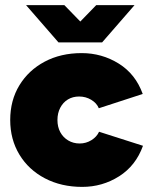

<svg xmlns="http://www.w3.org/2000/svg" viewBox="-20 -720 590 752"><path d="M302 12Q220 12 156 -21.5Q92 -55 56 -114.5Q20 -174 20 -250Q20 -327 56 -386Q92 -445 155 -478.5Q218 -512 300 -512Q379 -512 445 -471Q511 -430 539 -352L367 -296Q359 -316 337.5 -329Q316 -342 290 -342Q265 -342 246 -330.5Q227 -319 216 -298Q205 -277 205 -250Q205 -223 216 -202.5Q227 -182 247 -170Q267 -158 292 -158Q317 -158 338 -171Q359 -184 368 -204L540 -149Q512 -71 446.5 -29.5Q381 12 302 12ZM220 -554V-559L357 -700H507L380 -554ZM209 -554 82 -700H232L369 -559V-554Z"/></svg>

Font: Figtree Black
Style: Regular
Weight: 900
Designer: Erik Kennedy
Foundry: Erik Kennedy
Version: Version 2.001;gftools[0.9.30]